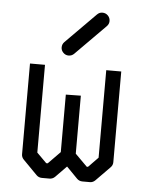

<svg xmlns="http://www.w3.org/2000/svg" viewBox="-50 -771 640 765"><g transform="rotate(5 270.0 -388.5)"><path d="M272 -390V-158L320 -110H325L364 -150V-500H424V-137Q424 -125 415 -116L359 -59Q350 -50 338 -50H308Q295 -50 286 -59L242 -104L198 -59Q189 -50 176 -50H146Q133 -50 124 -59L68 -116Q59 -125 59 -137V-500H119V-149L158 -110H164L212 -159V-389ZM179 -575Q179 -588 188 -597L308 -718Q317 -727 329 -727Q342 -727 351 -718Q360 -709 360 -696Q360 -684 351 -675L231 -554Q222 -545 209 -545Q197 -545 188 -554Q179 -563 179 -575Z"/></g></svg>

Font: IBM 3270
Style: Regular
Weight: 400
Monospace: yes
Version: Version 2.3.1